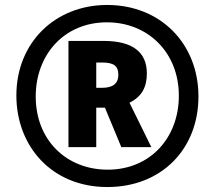

<svg xmlns="http://www.w3.org/2000/svg" viewBox="-20 -744 865 774"><path d="M413 10C630 10 780 -142 780 -355C780 -569 626 -724 412 -724C203 -724 46 -573 46 -359C46 -156 187 10 413 10ZM414 -60C250 -60 124 -177 124 -355C124 -524 239 -654 411 -654C576 -654 701 -533 701 -358C701 -190 587 -60 414 -60ZM256 -151H368V-310H403L469 -151H590L502 -330C551 -354 572 -392 572 -448C572 -535 513 -579 398 -579H256ZM390 -390H368V-492H391C439 -492 457 -478 457 -443C457 -404 432 -390 390 -390Z"/></svg>

Font: Noto Sans Georgian ExtraCondensed ExtraBold
Style: Regular
Weight: 800
Width: 2
Designer: Monotype Design Team, Akaki Razmadze
Foundry: Google LLC
Version: Version 2.005